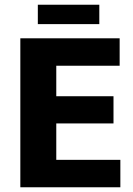

<svg xmlns="http://www.w3.org/2000/svg" viewBox="-20 -792 563 812"><path d="M66 -630H486V-514H218V-385H460V-270H218V-116H489V0H66ZM400 -772V-690H140V-772Z"/></svg>

Font: Ek Mukta ExtraBold
Style: Regular
Weight: 800
Designer: Girish Dalvi and Yashodeep Gholap
Foundry: Ek Type
Version: Version 2.538;PS 1.002;hotconv 16.6.51;makeotf.lib2.5.65220;